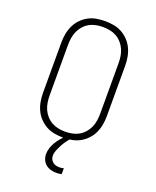

<svg xmlns="http://www.w3.org/2000/svg" viewBox="-173 -842 945 1164"><g transform="rotate(20 300.0 -260.0)"><path d="M300 8Q272 8 244 3Q216 -2 191.5 -15.5Q167 -29 147.5 -49.5Q128 -70 116 -95.5Q104 -121 99 -149Q94 -177 94 -205V-530Q94 -558 99 -586Q104 -614 116 -639.5Q128 -665 147.5 -685.5Q167 -706 191.5 -719.5Q216 -733 244 -738Q272 -743 300 -743Q328 -743 356 -738Q384 -733 408.5 -719.5Q433 -706 452.5 -685.5Q472 -665 484 -639.5Q496 -614 501 -586Q506 -558 506 -530V-205Q506 -177 501 -149Q496 -121 484 -95.5Q472 -70 452.5 -49.5Q433 -29 408.5 -15.5Q384 -2 356 3Q328 8 300 8ZM300 -30Q323 -30 345.5 -34.5Q368 -39 387.5 -50Q407 -61 422.5 -78.5Q438 -96 447 -116.5Q456 -137 459.5 -159.5Q463 -182 463 -205V-530Q463 -553 459.5 -575.5Q456 -598 447 -618.5Q438 -639 422.5 -656.5Q407 -674 387.5 -685Q368 -696 345.5 -700.5Q323 -705 300 -705Q277 -705 254.5 -700.5Q232 -696 212.5 -685Q193 -674 177.5 -656.5Q162 -639 153 -618.5Q144 -598 140.5 -575.5Q137 -553 137 -530V-205Q137 -182 140.5 -159.5Q144 -137 153 -116.5Q162 -96 177.5 -78.5Q193 -61 212.5 -50Q232 -39 254.5 -34.5Q277 -30 300 -30ZM335 223Q317 223 299 218Q281 213 267 201.5Q253 190 245.5 172.5Q238 155 238 137Q238 117 244.5 97Q251 77 261.5 59.5Q272 42 285.5 26Q299 10 314 -4L319 -8H347V0Q334 14 323 29.5Q312 45 303.5 61.5Q295 78 287.5 96Q280 114 280 132Q280 144 285 154.5Q290 165 298.5 172Q307 179 318 182Q329 185 341 185Q348 185 355 184Q362 183 369 181V219Q361 221 352.5 222Q344 223 335 223Z"/></g></svg>

Font: Iosevka Etoile Extralight
Style: Regular
Weight: 200
Designer: Belleve Invis
Foundry: Belleve Invis
Version: Version 22.1.2; ttfautohint (v1.8.4)